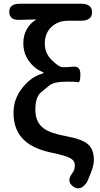

<svg xmlns="http://www.w3.org/2000/svg" viewBox="-20 -817 538 1037"><path d="M449 168Q414 218 376 191Q338 163 368 122Q371 118 377.5 107Q384 96 384 73.5Q384 51 360 37.5Q336 24 265 9Q166 -11 116 -55Q53 -109 53 -208Q53 -284 102 -344Q147 -401 207 -419Q216 -422 216 -424Q216 -426 206 -430Q165 -447 135.5 -488Q106 -529 106 -585Q106 -626 125 -659.5Q144 -693 174 -710Q178 -712 173 -712Q102 -711 92 -710Q32 -705 30 -751Q28 -797 89 -797H417Q477 -797 477 -751Q477 -705 417 -705H348Q294 -705 258 -671.5Q222 -638 222 -581Q222 -529 260.5 -491.5Q299 -454 319 -454Q348 -454 376 -457Q415 -460 414 -415Q414 -370 401.5 -373Q389 -376 341 -376Q272 -376 246 -355Q223 -336 200 -317Q171 -292 171 -224Q171 -156 217 -123Q252 -97 337 -81.5Q422 -66 454.5 -38.5Q487 -11 487 47Q487 76 471 116Q453 162 449 168Z"/></svg>

Font: Resource Han Rounded TW Medium
Style: Regular
Weight: 500
Designer: Cyano Hao (round all glyphs); Ryoko NISHIZUKA 西塚涼子 (kana, bopomofo & ideographs); Paul D. Hunt (Latin, Greek & Cyrillic)
Foundry: Cyano Hao
Version: 0.990